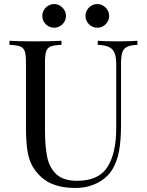

<svg xmlns="http://www.w3.org/2000/svg" viewBox="-20 -908 722 942"><path d="M26.9 0ZM303.7 -830.1Q303.7 -814.5 295.7 -801Q287.6 -787.6 274.2 -779.8Q260.7 -772 245.6 -772Q221.7 -772 204.6 -789.1Q187.5 -806.2 187.5 -830.1Q187.5 -845.2 195.3 -858.6Q203.1 -872.1 216.6 -880.1Q230 -888.2 245.6 -888.2Q260.7 -888.2 274.2 -880.1Q287.6 -872.1 295.7 -858.6Q303.7 -845.2 303.7 -830.1ZM515.6 -830.1Q515.6 -814.5 507.6 -801Q499.5 -787.6 486.3 -779.8Q473.1 -772 457.5 -772Q433.6 -772 416.5 -789.1Q399.4 -806.2 399.4 -830.1Q399.4 -845.2 407.2 -858.6Q415 -872.1 428.5 -880.1Q441.9 -888.2 457.5 -888.2Q472.7 -888.2 486.1 -880.1Q499.5 -872.1 507.6 -858.6Q515.6 -845.2 515.6 -830.1ZM573.7 -591.8V-291Q573.7 -219.2 564.2 -167.7Q554.7 -116.2 532.7 -79.1Q507.3 -36.1 458.7 -11Q410.2 14.2 349.6 14.2Q239.7 14.2 181.6 -40Q151.9 -67.9 136 -98.9Q120.1 -129.9 113.8 -173.8Q107.4 -217.8 107.4 -288.1V-602.1Q107.4 -639.6 101.3 -656.7Q95.2 -673.8 78.9 -680.2Q62.5 -686.5 26.4 -688V-708Q68.8 -705.1 154.3 -705.1Q234.9 -705.1 281.7 -708V-688Q245.6 -686.5 229.2 -680.2Q212.9 -673.8 206.8 -656.7Q200.7 -639.6 200.7 -602.1V-271Q200.7 -190.9 211.4 -138.2Q222.2 -85.4 256.6 -53.2Q291 -21 358.4 -21Q464.4 -21 507.3 -88.9Q550.3 -156.7 550.3 -279.8V-591.8Q550.3 -628.9 541.7 -648.9Q533.2 -668.9 513.9 -677.7Q494.6 -686.5 459.5 -688V-708Q495.6 -705.1 561.5 -705.1Q621.6 -705.1 654.3 -708V-688Q619.6 -686.5 602.8 -678Q585.9 -669.4 579.8 -649.9Q573.7 -630.4 573.7 -591.8Z"/></svg>

Font: TypoPRO Playfair Display
Style: Regular
Weight: 400
Designer: Claus Eggers Sørensen
Foundry: Claus Eggers Sørensen
Version: Version 1.004;PS 001.004;hotconv 1.0.70;makeotf.lib2.5.58329